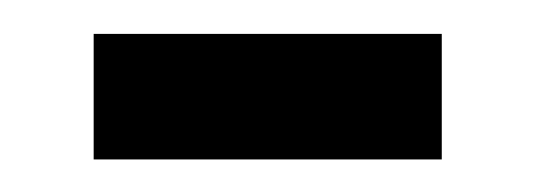

<svg xmlns="http://www.w3.org/2000/svg" viewBox="-20 -365 324 115"><path d="M244.6 -269.5H36.1V-344.7H244.6Z"/></svg>

Font: Franco
Style: Regular
Weight: 400
Designer: Google
Version: Version 1.200311; 2013